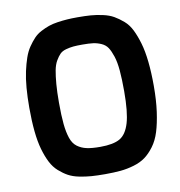

<svg xmlns="http://www.w3.org/2000/svg" viewBox="-82 -813 836 893"><g transform="rotate(-10 335.5 -366.5)"><path d="M49 -361Q49 -412 52.5 -455Q56 -498 63.5 -532Q71 -566 80.5 -593.5Q90 -621 104 -641.5Q118 -662 132.5 -677.5Q147 -693 167 -703.5Q187 -714 205.5 -720.5Q224 -727 248 -730.5Q272 -734 293.5 -735.5Q315 -737 343 -737Q379 -737 405.5 -735Q432 -733 461.5 -726.5Q491 -720 512 -708Q533 -696 554.5 -677.5Q576 -659 590 -630.5Q604 -602 615 -564.5Q626 -527 631.5 -475.5Q637 -424 637 -361Q637 -293 629.5 -239.5Q622 -186 610 -147.5Q598 -109 577.5 -81.5Q557 -54 534.5 -37.5Q512 -21 480 -11.5Q448 -2 416.5 1Q385 4 343 4Q306 4 278.5 2Q251 0 221.5 -6Q192 -12 171 -23.5Q150 -35 129 -53.5Q108 -72 94 -99.5Q80 -127 69.5 -163.5Q59 -200 54 -249.5Q49 -299 49 -361ZM189 -361Q189 -299 193 -259.5Q197 -220 206.5 -192Q216 -164 235 -150Q254 -136 278.5 -130.5Q303 -125 343 -125Q405 -125 436 -143Q467 -161 482 -211.5Q497 -262 497 -361Q497 -418 493.5 -458.5Q490 -499 481 -526.5Q472 -554 461.5 -570Q451 -586 432 -594.5Q413 -603 393.5 -605.5Q374 -608 343 -608Q317 -608 300.5 -606.5Q284 -605 265.5 -600Q247 -595 236.5 -584.5Q226 -574 215.5 -556Q205 -538 200 -511.5Q195 -485 192 -448Q189 -411 189 -361Z"/></g></svg>

Font: Mina
Style: Bold
Weight: 700
Version: Version 1.000